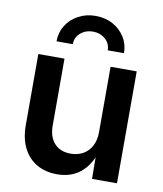

<svg xmlns="http://www.w3.org/2000/svg" viewBox="-86 -837 777 914"><g transform="rotate(10 302.5 -380.0)"><path d="M251.5 7.3Q195.8 7.3 153.8 -16.6Q111.8 -40.5 88.4 -86.4Q64.9 -132.3 64.9 -197.8V-541H191.4V-217.3Q191.4 -162.1 220 -131.3Q248.5 -100.6 298.3 -100.6Q331.5 -100.6 357.7 -115Q383.8 -129.4 398.9 -157.5Q414.1 -185.5 414.1 -225.6V-541H540.5V0H419.9L418.5 -134.3H430.7Q407.2 -63.5 362.3 -28.1Q317.4 7.3 251.5 7.3ZM302.7 -767.1Q350.1 -767.1 386.7 -746.8Q423.3 -726.6 444.6 -692.4Q465.8 -658.2 465.8 -615.7H387.2Q387.2 -648.9 362.3 -670.2Q337.4 -691.4 302.7 -691.4Q268.1 -691.4 243.2 -670.2Q218.3 -648.9 218.3 -615.7H139.6Q139.6 -658.2 160.9 -692.4Q182.1 -726.6 219.2 -746.8Q256.3 -767.1 302.7 -767.1Z"/></g></svg>

Font: Inter 17pt SemiBold
Style: Regular
Weight: 600
Version: Version 4.001;git-66647c0bb